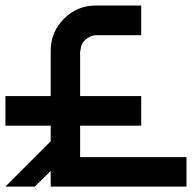

<svg xmlns="http://www.w3.org/2000/svg" viewBox="-20 -687 707 707"><path d="M275 -108.3H666.7V0H166.7V-57.5L108.3 0H0L166.7 -166.7V-224.2H0V-333.3H166.7V-500Q166.7 -569.2 215.4 -617.9Q264.2 -666.7 333.3 -666.7H500V-557.5H333.3Q310.8 -555.8 293.8 -540Q276.7 -524.2 276.7 -500H275V-333.3H500V-224.2H275Z"/></svg>

Font: 0xA000-Squareish-Mono
Style: Squareish-Mono-Bold
Weight: 700
Version: Version 0.1